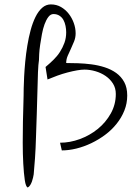

<svg xmlns="http://www.w3.org/2000/svg" viewBox="-20 -668 602 854"><path d="M153.3 -400.4Q150.4 -382.8 148.9 -346.7Q147.5 -310.5 146.5 -263.2Q145.5 -215.8 143.6 -162.6Q141.6 -109.4 140.1 -58.6Q138.7 -7.8 135.7 35.6Q132.8 79.1 129.9 107.4Q128.9 113.3 127 122.1Q125 130.9 122.1 139.2Q119.1 147.5 114.7 154.8Q110.4 162.1 103.5 166Q94.7 163.1 90.3 133.3Q85.9 103.5 83.5 60.1Q81.1 16.6 81.1 -33.2Q81.1 -83 82 -127.4Q83 -171.9 84 -203.6Q85 -235.4 85 -243.2Q85 -252.9 85.4 -275.4Q85.9 -297.9 87.4 -328.1Q88.9 -358.4 92.3 -394Q95.7 -429.7 101.6 -465.3Q107.4 -501 116.2 -533.7Q125 -566.4 137.7 -592.3Q150.4 -618.2 167.5 -633.3Q184.6 -648.4 206.1 -648.4Q231.4 -648.4 251.5 -636.7Q271.5 -625 285.6 -606.9Q299.8 -588.9 308.1 -565.9Q316.4 -543 316.4 -519.5Q316.4 -501 309.6 -483.9Q302.7 -466.8 295.4 -451.2Q288.1 -435.5 281.2 -419.9Q274.4 -404.3 274.4 -387.7Q297.9 -387.7 327.1 -386.7Q356.4 -385.7 386.7 -381.8Q417 -377.9 445.8 -368.7Q474.6 -359.4 497.1 -343.3Q519.5 -327.1 532.7 -302.7Q545.9 -278.3 545.9 -243.2Q545.9 -208 533.2 -176.3Q520.5 -144.5 498.5 -117.2Q476.6 -89.8 447.8 -68.4Q418.9 -46.9 386.2 -31.2Q353.5 -15.6 319.8 -7.3Q286.1 1 254.9 1L247.1 -33.2Q291 -33.2 335 -49.3Q378.9 -65.4 414.6 -94.2Q450.2 -123 472.7 -163.1Q495.1 -203.1 495.1 -250Q495.1 -276.4 482.4 -296.4Q469.7 -316.4 449.7 -330.1Q429.7 -343.8 404.8 -351.1Q379.9 -358.4 355.5 -358.4Q341.8 -358.4 322.3 -355Q302.7 -351.6 280.3 -345.7Q257.8 -339.8 234.9 -331.5Q211.9 -323.2 191.4 -314.5L182.6 -370.1Q200.2 -384.8 217.3 -401.4Q234.4 -418 246.6 -437Q258.8 -456.1 266.6 -477.5Q274.4 -499 274.4 -524.4Q274.4 -538.1 271.5 -552.7Q268.6 -567.4 262.2 -579.1Q255.9 -590.8 244.6 -598.1Q233.4 -605.5 217.8 -605.5Q205.1 -605.5 195.3 -592.8Q185.5 -580.1 178.2 -560.1Q170.9 -540 166.5 -516.1Q162.1 -492.2 158.7 -469.2Q155.3 -446.3 154.3 -427.7Q153.3 -409.2 153.3 -400.4Z"/></svg>

Font: Zeyada
Style: Regular
Weight: 400
Version: Version 1.002 2010